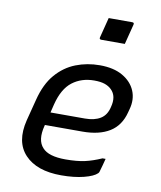

<svg xmlns="http://www.w3.org/2000/svg" viewBox="-87 -843 774 924"><g transform="rotate(10 300.0 -381.5)"><path d="M367 -543Q435 -543 479 -517.5Q523 -492 540.5 -450.5Q558 -409 544 -359L540 -344Q523 -277 472 -245.5Q421 -214 340 -214H156L155 -210Q136 -137 169 -102Q199 -68 282 -68Q338 -68 376 -76.5Q414 -85 457 -104H472Q468 -88 463.5 -71.5Q459 -55 454 -38Q453 -34 449 -30Q432 -13 385 -1Q338 11 275 11Q155 11 97 -50.5Q39 -112 66 -221L93 -326Q113 -405 154 -452.5Q195 -500 250 -521.5Q305 -543 367 -543ZM353 -466Q291 -466 246.5 -432Q202 -398 182 -319L172 -278H340Q387 -278 416 -296Q445 -314 454 -354Q469 -409 438 -439Q425 -452 405 -459Q385 -466 353 -466ZM369 -774H484Q495 -774 492 -763L467 -665H352Q341 -665 344 -676Z"/></g></svg>

Font: Recursive Sn Lnr St
Style: Italic
Weight: 400
Italic angle: -15°
Version: Version 1.079;hotconv 1.0.112;makeotfexe 2.5.65598; ttfautoh